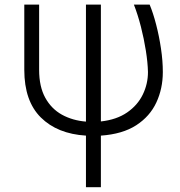

<svg xmlns="http://www.w3.org/2000/svg" viewBox="-20 -565 769 818"><path d="M83.5 -545.5H146.7V-267.4Q146.7 -196 172.8 -148.6Q198.9 -101.2 244 -76.3Q289.1 -51.5 346.2 -46.9V-545.5H409.8V-47.6Q476.9 -55 521.5 -85.8Q566.1 -116.5 588.2 -161.9Q610.4 -207.4 610.4 -258.2Q609.4 -298.7 601.4 -349.3Q593.4 -399.9 580.3 -451.3Q567.1 -502.8 550.4 -545.5H617.5Q632.5 -509.6 645.2 -460.4Q658 -411.2 665.8 -358.5Q673.7 -305.8 673.7 -258.2Q673.7 -187.5 646.1 -128.4Q618.6 -69.2 560.4 -31.4Q502.1 6.4 409.8 12.8V232.6H346.2V12.8Q224.4 5.3 153.9 -64.6Q83.5 -134.6 83.5 -267.4Z"/></svg>

Font: Inter Zeller Light
Style: Regular
Weight: 300
Designer: Rasmus Andersson; Joe Bland
Foundry: zeller
Version: Version 3.015;git-dec3a8cb1